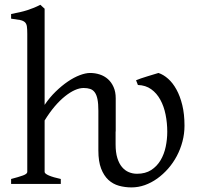

<svg xmlns="http://www.w3.org/2000/svg" viewBox="-20 -777 838 811"><path d="M759.3 -246.1Q759.3 -211.9 750.7 -179.4Q742.2 -147 726.8 -117.9Q711.4 -88.9 690.2 -64.7Q668.9 -40.5 644 -22.7Q619.1 -4.9 591.6 4.9Q564 14.6 535.6 14.6Q507.8 14.6 482.4 7.6Q457 0.5 437.7 -17.3Q418.5 -35.2 407 -65.2Q395.5 -95.2 395.5 -141.1V-254.4V-258.8V-309.1Q395.5 -338.9 391.8 -357.4Q388.2 -376 380.4 -386.7Q372.6 -397.5 360.8 -401.4Q349.1 -405.3 333 -405.3Q315.9 -405.3 296.1 -396.5Q276.4 -387.7 254.9 -370.6Q233.4 -353.5 211.4 -327.9Q189.5 -302.2 168.5 -268.1V-50.8Q168.5 -43.5 186.8 -35.6Q205.1 -27.8 236.8 -21V0H26.9V-21Q59.1 -29.3 77.1 -35.9Q95.2 -42.5 95.2 -50.8V-633.8Q95.2 -654.3 93.5 -665.8Q91.8 -677.2 84.7 -683.6Q77.6 -689.9 64 -692.6Q50.3 -695.3 26.9 -698.2V-717.8Q47.4 -721.7 64.2 -725.6Q81.1 -729.5 95.5 -734.1Q109.9 -738.8 123 -744.1Q136.2 -749.5 150.4 -756.8L168.5 -740.2V-334Q189.5 -365.2 215.1 -390.1Q240.7 -415 266.6 -432.6Q292.5 -450.2 317.1 -459.5Q341.8 -468.8 360.8 -468.8Q381.8 -468.8 401.4 -462.4Q420.9 -456.1 435.8 -442.9Q450.7 -429.7 459.7 -409.4Q468.8 -389.2 468.8 -361.8V-221.7H468.3V-167Q468.3 -133.3 475.6 -109.6Q482.9 -85.9 495.4 -71.3Q507.8 -56.6 524.2 -49.8Q540.5 -43 558.6 -43Q594.2 -43 618.7 -58.8Q643.1 -74.7 658.2 -100.1Q673.3 -125.5 679.9 -157Q686.5 -188.5 686.5 -220.2Q686.5 -257.8 679.4 -293Q672.4 -328.1 657.2 -355.7Q642.1 -383.3 618.7 -400.1Q595.2 -417 562.5 -418L554.7 -438Q562.5 -441.4 575.2 -445.8Q587.9 -450.2 601.6 -454.3Q615.2 -458.5 628.2 -462.4Q641.1 -466.3 649.4 -468.8Q670.4 -461.9 690.2 -444.3Q710 -426.8 725.3 -398.9Q740.7 -371.1 750 -333Q759.3 -294.9 759.3 -246.1Z"/></svg>

Font: Gentium
Style: Regular
Weight: 400
Designer: J. Victor Gaultney
Version: Version 1.03; 2011; OFL 1.1 release